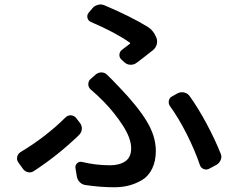

<svg xmlns="http://www.w3.org/2000/svg" viewBox="-20 -791 1040 844"><path d="M580.1 -514.6Q568.4 -505.9 553.2 -506.3Q538.1 -506.8 526.4 -517.6L513.7 -529.3Q503.9 -538.1 504.9 -551.3Q505.9 -564.5 516.6 -572.3Q533.2 -585 550.8 -598.6Q553.7 -600.6 550.8 -603.5Q485.4 -649.4 379.9 -694.3Q368.2 -699.2 364.7 -711.4Q361.3 -723.6 369.1 -734.4L385.7 -753.9Q394.5 -765.6 410.2 -769.5Q416 -771.5 421.9 -771.5Q430.7 -771.5 439.5 -767.6Q550.8 -720.7 627.9 -673.8Q655.3 -657.2 668 -624Q672.9 -610.4 668.9 -595.7Q665 -581.1 653.3 -571.3Q614.3 -540 580.1 -514.6ZM356.4 22.5Q340.8 20.5 330.1 9.3Q319.3 -2 317.4 -17.6L311.5 -53.7Q310.5 -65.4 319.3 -73.7Q328.1 -82 340.8 -79.1Q400.4 -64.5 463.9 -64.5Q504.9 -64.5 530.8 -82Q556.6 -99.6 556.6 -138.7Q556.6 -182.6 520 -239.3Q483.4 -295.9 435.5 -344.7Q411.1 -370.1 377.9 -398.4Q368.2 -407.2 368.2 -420.9Q368.2 -434.6 377.9 -443.4L401.4 -463.9Q412.1 -472.7 425.8 -472.7Q426.8 -472.7 427.7 -472.7Q442.4 -471.7 452.1 -460.9Q471.7 -442.4 503.9 -408.2Q584 -325.2 624.5 -258.8Q665 -192.4 665 -127.9Q665 -83 648.9 -49.8Q632.8 -16.6 605 0Q577.1 16.6 546.9 24.4Q516.6 32.2 482.4 32.2Q421.9 32.2 356.4 22.5ZM950.2 -115.2Q953.1 -108.4 953.1 -101.6Q953.1 -94.7 950.2 -87.9Q944.3 -74.2 931.6 -66.4L898.4 -48.8Q886.7 -43 874.5 -48.3Q862.3 -53.7 858.4 -66.4Q836.9 -129.9 801.3 -200.7Q765.6 -271.5 727.5 -324.2Q719.7 -335 722.2 -348.1Q724.6 -361.3 736.3 -367.2L760.7 -380.9Q769.5 -385.7 780.3 -385.7Q784.2 -385.7 788.1 -384.8Q803.7 -381.8 812.5 -370.1Q850.6 -317.4 888.2 -247.1Q925.8 -176.8 950.2 -115.2ZM268.6 -275.4Q278.3 -284.2 291 -284.2Q291 -284.2 292 -284.2Q305.7 -283.2 314.5 -272.5L332 -250Q339.8 -239.3 339.8 -226.6Q339.8 -210 328.1 -198.2Q235.4 -108.4 128.9 -39.1Q120.1 -33.2 110.4 -33.2Q106.4 -33.2 102.5 -34.2Q88.9 -37.1 80.1 -49.8L60.5 -77.1Q54.7 -85.9 54.7 -94.7Q54.7 -98.6 55.7 -102.5Q59.6 -116.2 71.3 -123Q180.7 -188.5 268.6 -275.4Z"/></svg>

Font: Gen Jyuu Gothic L Monospace Medium
Style: Regular
Weight: 500
Designer: [Source Han Sans]
Ryoko NISHIZUKA  (kana & ideographs); Paul D. Hunt (Latin, Greek & Cyrillic); Wenlong ZHANG  (bopomofo
Version: Version 1.002.20150607